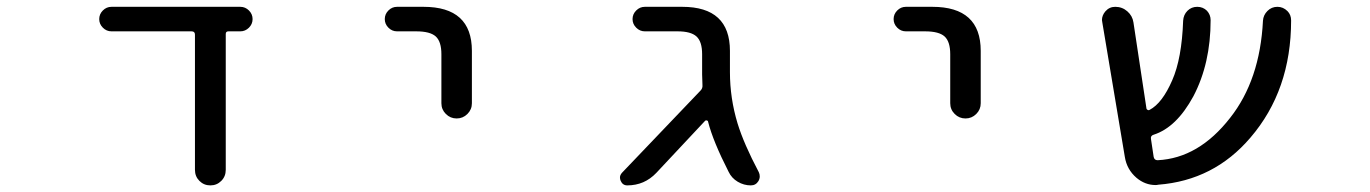

<svg xmlns="http://www.w3.org/2000/svg" viewBox="-20 -567 4040 566"><path d="M645.5 -66.4Q645.5 -46.9 632.3 -33.7Q619.1 -20.5 600.1 -20.5Q581.1 -20.5 567.9 -33.7Q554.7 -46.9 554.7 -66.4V-464.8Q554.7 -474.6 544.9 -474.6H308.6Q293.9 -474.6 283.2 -485.4Q272.5 -496.1 272.5 -510.7Q272.5 -525.4 283.2 -536.1Q293.9 -546.9 308.6 -546.9H688.5Q703.1 -546.9 713.9 -536.1Q724.6 -525.4 724.6 -510.7Q724.6 -496.1 713.9 -485.4Q703.1 -474.6 688.5 -474.6H653.3Q645.5 -474.6 645.5 -466.8Z M1150.4 -474.6Q1135.7 -474.6 1125 -485.4Q1114.3 -496.1 1114.3 -510.7Q1114.3 -525.4 1125 -536.1Q1135.7 -546.9 1150.4 -546.9H1228.5Q1371.1 -546.9 1371.1 -417V-262.7Q1371.1 -244.1 1357.9 -231Q1344.7 -217.8 1326.2 -217.8Q1307.6 -217.8 1294.4 -231Q1281.2 -244.1 1281.2 -262.7V-407.2Q1281.2 -444.3 1264.6 -459.5Q1248 -474.6 1207 -474.6Z M2131.8 -354.5Q2131.8 -277.3 2154.3 -203.1Q2172.9 -142.6 2216.8 -59.6Q2219.7 -53.7 2219.7 -46.9Q2219.7 -40 2215.8 -33.2Q2208 -20.5 2193.4 -20.5Q2172.9 -20.5 2154.8 -31.2Q2136.7 -42 2127.9 -60.5Q2082 -150.4 2067.4 -208Q2067.4 -210.9 2064 -211.9Q2060.5 -212.9 2058.6 -210.9L1915 -57.6Q1879.9 -20.5 1829.1 -20.5Q1815.4 -20.5 1809.6 -34.2Q1807.6 -39.1 1807.6 -43.9Q1807.6 -50.8 1813.5 -57.6L2044.9 -299.8Q2051.8 -306.6 2050.8 -316.4Q2049.8 -336.9 2049.8 -347.7V-407.2Q2049.8 -444.3 2033.2 -459.5Q2016.6 -474.6 1977.5 -474.6H1880.9Q1866.2 -474.6 1855.5 -485.4Q1844.7 -496.1 1844.7 -510.7Q1844.7 -525.4 1855.5 -536.1Q1866.2 -546.9 1880.9 -546.9H1991.2Q2131.8 -546.9 2131.8 -417Z M2650.4 -474.6Q2635.7 -474.6 2625 -485.4Q2614.3 -496.1 2614.3 -510.7Q2614.3 -525.4 2625 -536.1Q2635.7 -546.9 2650.4 -546.9H2728.5Q2871.1 -546.9 2871.1 -417V-262.7Q2871.1 -244.1 2857.9 -231Q2844.7 -217.8 2826.2 -217.8Q2807.6 -217.8 2794.4 -231Q2781.2 -244.1 2781.2 -262.7V-407.2Q2781.2 -444.3 2764.6 -459.5Q2748 -474.6 2707 -474.6Z M3775.4 -534.2Q3786.1 -523.4 3786.1 -506.8Q3786.1 -300.8 3666 -161.1Q3558.6 -35.2 3394.5 -22.5Q3390.6 -21.5 3386.7 -21.5Q3355.5 -21.5 3330.1 -43Q3301.8 -67.4 3295.9 -104.5L3229.5 -501Q3228.5 -504.9 3228.5 -507.8Q3228.5 -521.5 3238.3 -533.2Q3250 -546.9 3267.6 -546.9Q3288.1 -546.9 3303.2 -533.7Q3318.4 -520.5 3321.3 -501L3359.4 -249Q3359.4 -245.1 3362.8 -243.2Q3366.2 -241.2 3369.1 -243.2Q3406.2 -262.7 3435.5 -330.1Q3463.9 -394.5 3467.8 -505.9Q3468.8 -523.4 3480.5 -535.2Q3492.2 -546.9 3509.3 -546.9Q3526.4 -546.9 3538.1 -535.2Q3548.8 -523.4 3548.8 -507.8Q3548.8 -379.9 3498 -283.2Q3448.2 -191.4 3380.9 -169.9Q3371.1 -167 3373 -157.2L3380.9 -104.5Q3382.8 -94.7 3392.6 -94.7Q3513.7 -100.6 3606.4 -219.7Q3694.3 -331.1 3703.1 -505.9Q3704.1 -522.5 3716.3 -534.7Q3728.5 -546.9 3745.6 -546.9Q3762.7 -546.9 3775.4 -534.2Z"/></svg>

Font: Rounded-X Mgen+ 2m regular
Style: Regular
Weight: 400
Designer: [Source Han Sans]
Ryoko NISHIZUKA  (kana & ideographs); Paul D. Hunt (Latin, Greek & Cyrillic); Wenlong ZHANG  (bopomofo
Version: Version 1.059.20150602